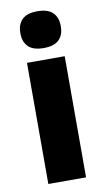

<svg xmlns="http://www.w3.org/2000/svg" viewBox="-81 -727 417 767"><g transform="rotate(-10 127.5 -343.5)"><path d="M204.3 0H51.3V-491.4H204.3ZM127.8 -538Q85.2 -538 65.6 -557.6Q45.9 -577.3 45.9 -610.9V-614.3Q45.9 -648 65.6 -667.6Q85.2 -687.2 127.8 -687.2Q170.1 -687.2 189.9 -667.6Q209.7 -648 209.7 -614.3V-610.9Q209.7 -576.8 189.9 -557.4Q170.1 -538 127.8 -538Z"/></g></svg>

Font: Anek Kannada Medium
Style: Regular
Weight: 500
Designer: Vaishnavi Murthy, Maithili Shingre (Kannada) & Yesha Goshar (Latin)
Foundry: Ek Type
Version: Version 1.003